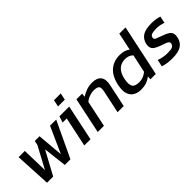

<svg xmlns="http://www.w3.org/2000/svg" viewBox="112 -1523 2383 2383"><g transform="rotate(-45 1303.0 -332.0)"><path d="M112 0 87 -474H196L205 -129L359 -416L371 -474H454L484 -129L639 -474H747L523 0H424L388 -310L220 0Z M878 -573 897 -663H1016L997 -573ZM766 0 849 -391H777L804 -474H975L875 0Z M1002 0 1102 -474H1202L1197 -424Q1234 -449 1282 -466.5Q1330 -484 1384 -484Q1471 -484 1506 -438Q1541 -392 1523 -307L1458 0H1350L1414 -302Q1425 -357 1409 -379Q1393 -401 1328 -401Q1291 -401 1252 -386Q1213 -371 1184 -347L1111 0Z M1758 10Q1697 10 1653.5 -15.5Q1610 -41 1593 -95Q1576 -149 1594 -235Q1622 -363 1693.5 -423.5Q1765 -484 1868 -484Q1955 -484 2006 -443L2055 -674H2164L2021 0H1928L1930 -47Q1892 -18 1851 -4Q1810 10 1758 10ZM1805 -72Q1878 -72 1937 -122L1988 -359Q1951 -401 1879 -401Q1815 -401 1769 -361.5Q1723 -322 1704 -234Q1686 -149 1707.5 -110.5Q1729 -72 1805 -72Z M2303 10Q2254 10 2211 3Q2168 -4 2141 -14L2161 -106Q2192 -93 2231.5 -86Q2271 -79 2308 -79Q2364 -79 2390 -89Q2416 -99 2423 -128Q2428 -149 2416 -161Q2404 -173 2377 -183Q2350 -193 2309 -207Q2270 -221 2242.5 -237.5Q2215 -254 2204 -280Q2193 -306 2201 -348Q2215 -413 2267 -448.5Q2319 -484 2428 -484Q2469 -484 2504.5 -478Q2540 -472 2565 -463L2546 -372Q2521 -383 2488 -389Q2455 -395 2426 -395Q2374 -395 2346 -386Q2318 -377 2312 -350Q2306 -322 2331 -310.5Q2356 -299 2413 -279Q2465 -262 2494 -243Q2523 -224 2532 -197.5Q2541 -171 2532 -129Q2517 -59 2463.5 -24.5Q2410 10 2303 10Z"/></g></svg>

Font: Kanit
Style: Italic
Weight: 400
Italic angle: -12°
Designer: Katatrad Team
Foundry: CadsonDemak
Version: Version 2.000; ttfautohint (v1.8.3)